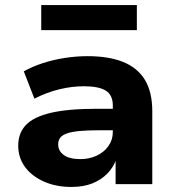

<svg xmlns="http://www.w3.org/2000/svg" viewBox="-20 -728 694 759"><path d="M262 11Q201 11 153 -10.5Q105 -32 78.5 -68.5Q52 -105 52 -152Q52 -202 82.5 -234Q113 -266 181 -282Q249 -298 363 -298H445V-213H368Q324 -213 293.5 -210Q263 -207 244.5 -200.5Q226 -194 218 -183.5Q210 -173 210 -157Q210 -131 232.5 -115Q255 -99 297 -99Q333 -99 362 -112.5Q391 -126 408.5 -150.5Q426 -175 426 -206V-311Q426 -352 398.5 -369.5Q371 -387 312 -387Q264 -387 214.5 -375Q165 -363 116 -338L74 -446Q108 -465 149.5 -478.5Q191 -492 236.5 -499Q282 -506 326 -506Q410 -506 467 -483Q524 -460 553 -412Q582 -364 582 -288V0H437V-102H441Q429 -67 404.5 -42Q380 -17 345 -3Q310 11 262 11ZM143 -609V-708H521V-609Z"/></svg>

Font: Nunito Sans 10pt SemiExpanded ExtraBold
Style: Regular
Weight: 800
Width: 6
Designer: Vernon Adams
Foundry: Vernon Adams
Version: Version 3.101;gftools[0.9.27]